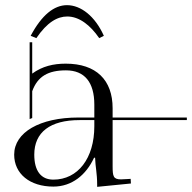

<svg xmlns="http://www.w3.org/2000/svg" viewBox="-20 -716 745 745"><path d="M346 -250V-226C346 -101.8 282.4 -19 187 -19C138.9 -19 113 -53 113 -116C113 -203.1 174.6 -250 289 -250ZM417 -250H705V-260H417V-296C417 -406 353 -469 235 -469C187.8 -469 144.2 -459.2 105 -430.4V-552H95V-254L105 -258V-362C126 -420 167 -443 236 -443C308 -443 346 -397 346 -310V-260H284C134.6 -260 35 -202.4 35 -116C35 -41.6 95.8 8 187 8C259 8 314 -37 345 -104H349C350 -69 357 -44 357 1V9L488 -4L487 -22L470 -21C462 -21 456 -20 450 -20C420 -20 417 -31 417 -71ZM99 -577 121 -568C163 -630 203 -652 241 -652C287 -652 330 -619 365 -568L383 -577C349 -653 294 -696 240 -696C190 -696 142 -658 99 -577Z"/></svg>

Font: FoglihtenNo04
Style: Regular
Weight: 500
Designer: gluk (gluksza@wp.pl)
Foundry: gluk (gluksza@wp.pl)
Version: Version 0.70